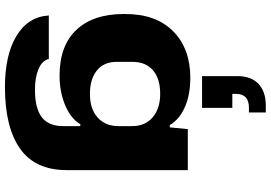

<svg xmlns="http://www.w3.org/2000/svg" viewBox="-174 -706 1059 750"><g transform="rotate(90 355.0 -331.5)"><path d="M277.8 -591.8V-730Q277.8 -783.2 307.9 -812Q337.9 -840.8 393.1 -840.8H419.9V-774.9H400.9Q347.2 -774.9 347.2 -724.1V-710H401.9V-591.8ZM320.8 178.2Q195.3 178.2 120.6 133.1Q45.9 87.9 41 6.8H210.9Q216.8 32.7 250 46.9Q283.2 61 330.1 61Q403.3 61 438.2 34.4Q473.1 7.8 473.1 -48.8V-116.2H465.8Q444.3 -79.6 392.3 -57.4Q340.3 -35.2 275.9 -35.2Q158.7 -35.2 96.9 -101.1Q35.2 -167 35.2 -286.1V-292Q35.2 -412.1 102.8 -479Q170.4 -545.9 284.2 -545.9Q350.1 -545.9 398.2 -524.9Q446.3 -503.9 469.2 -465.8H478L484.9 -536.1H645V-63Q645 60.1 561.3 119.1Q477.5 178.2 320.8 178.2ZM347.2 -153.8Q406.7 -153.8 439.9 -184.1Q473.1 -214.4 473.1 -264.2V-318.8Q473.1 -369.6 438.7 -398.9Q404.3 -428.2 347.2 -428.2Q287.1 -428.2 254.6 -399.7Q222.2 -371.1 222.2 -320.8V-257.8Q222.2 -207.5 256.1 -180.7Q290 -153.8 347.2 -153.8Z"/></g></svg>

Font: Hubot Sans Expanded
Style: Bold
Weight: 700
Width: 7
Designer: Deni Anggara
Foundry: GitHub
Version: Version 1.001;gftools[0.9.31]